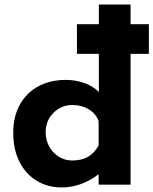

<svg xmlns="http://www.w3.org/2000/svg" viewBox="-20 -809 672 841"><path d="M632 -573H552V0H412V-46Q336 12 250 12Q189 12 141 -17Q93 -46 65.5 -100Q38 -154 38 -227Q38 -299 67.5 -351.5Q97 -404 149 -431.5Q201 -459 268 -459Q311 -459 349 -445.5Q387 -432 413 -406V-573H317V-703H413V-789H552V-703H632ZM412 -172V-279Q400 -311 369 -330Q338 -349 296 -349Q249 -349 214.5 -315Q180 -281 180 -229Q180 -195 196 -166.5Q212 -138 238.5 -122Q265 -106 296 -106Q338 -106 366 -122.5Q394 -139 412 -172Z"/></svg>

Font: Josefin Sans
Style: Bold
Weight: 700
Designer: Santiago Orozco
Foundry: Typemade
Version: Version 2.000